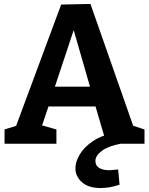

<svg xmlns="http://www.w3.org/2000/svg" viewBox="-20 -726 753 970"><path d="M661 -67 624 -100 710 -72V0H518L457 -207L478 -188H214L231 -206L188 -79L184 -95L265 -72V0H3V-72L87 -98L54 -70L289 -703L437 -706ZM251 -269 240 -288H455L441 -266L337 -627H370ZM489 224Q427 224 394 194.5Q361 165 361 124Q361 92 382.5 55Q404 18 449.5 -13Q495 -44 568 -57L591 0Q529 11 495.5 35.5Q462 60 462 87Q462 111 481.5 122.5Q501 134 532 134Q543 134 554 132.5Q565 131 577 130L584 207Q558 216 534 220Q510 224 489 224Z"/></svg>

Font: Bitter Thin
Style: Bold
Weight: 700
Version: Version 3.021